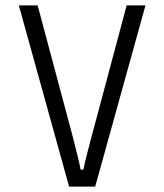

<svg xmlns="http://www.w3.org/2000/svg" viewBox="-20 -694 611 714"><path d="M237 0H334L521 -674H451L320 -184C308 -139 298 -101 290 -63H280C273 -100 262 -139 251 -184L120 -674H50Z"/></svg>

Font: Noto Kufi Arabic Light
Style: Regular
Weight: 300
Designer: Monotype Design Team, David Williams, Khaled Hosny
Foundry: Google LLC
Version: Version 2.109